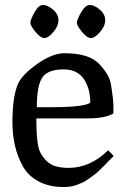

<svg xmlns="http://www.w3.org/2000/svg" viewBox="-20 -737 507 772"><path d="M158.5 -584Q143 -584 122.5 -609Q102 -634 102 -645.5Q102 -657 118.5 -687Q135 -717 153 -717Q171 -717 193 -698.5Q215 -680 215 -656Q215 -632 194.5 -608Q174 -584 158.5 -584ZM345.5 -584Q330 -584 309.5 -609Q289 -634 289 -645.5Q289 -657 306 -687Q323 -717 341 -717Q359 -717 381 -698.5Q403 -680 403 -656Q403 -632 382 -608Q361 -584 345.5 -584ZM52 -399Q68 -436 129 -479.5Q190 -523 239.5 -523Q289 -523 324 -512Q359 -501 379 -479.5Q399 -458 411.5 -437.5Q424 -417 428 -386Q436 -336 436 -310V-281Q404 -261 331 -261H126Q126 -154 142 -124Q166 -80 202 -69Q225 -62 256 -62Q343 -62 415 -133L437 -110Q433 -106 418 -90.5Q403 -75 398 -70Q393 -65 379 -51.5Q365 -38 357.5 -33Q350 -28 336.5 -18Q323 -8 313.5 -4Q304 0 290 6Q267 15 236 15Q176 15 133.5 -8.5Q91 -32 70 -72Q30 -145 30 -246Q30 -347 52 -399ZM128 -306H185Q318 -306 343 -324Q343 -367 329 -398Q303 -458 237 -458Q171 -458 149.5 -424.5Q128 -391 128 -306Z"/></svg>

Font: Prociono
Style: Regular
Weight: 400
Designer: Barry Schwartz
Foundry: The Crud Factory
Version: Version 2.301